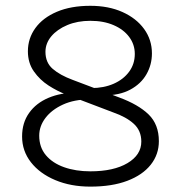

<svg xmlns="http://www.w3.org/2000/svg" viewBox="-20 -648 638 678"><path d="M299 11Q230 11 175.2 -12Q120.5 -35 89.2 -75Q58 -115 58 -166Q58 -214.5 82.8 -249.2Q107.5 -284 151.2 -302.5Q195 -321 251 -321Q262 -321 273.2 -320.2Q284.5 -319.5 296 -317V-297Q242.5 -297 202.5 -278.8Q162.5 -260.5 140.5 -231.5Q118.5 -202.5 118.5 -169Q118.5 -128 142 -100Q165.5 -72 206.5 -57.5Q247.5 -43 299 -43Q381.5 -43 430.2 -72Q479 -101 479 -148Q479 -186.5 452.5 -210.8Q426 -235 380 -251L213 -314.5Q182.5 -326 151.5 -346Q120.5 -366 99.5 -396Q78.5 -426 78.5 -467Q78.5 -512.5 105 -549Q131.5 -585.5 181 -606.5Q230.5 -627.5 299 -627.5Q363.5 -627.5 412.5 -605.5Q461.5 -583.5 489 -545.5Q516.5 -507.5 516.5 -459.5Q516.5 -419.5 497.2 -385.8Q478 -352 440 -331.5Q402 -311 345.5 -311Q334.5 -311 324.2 -312Q314 -313 302 -316.5V-337Q346.5 -337 381.2 -352.2Q416 -367.5 436 -394.8Q456 -422 456 -457.5Q456 -491 436.2 -517.5Q416.5 -544 381.2 -559.2Q346 -574.5 299 -574.5Q253.5 -574.5 217.8 -559.5Q182 -544.5 161.2 -519.8Q140.5 -495 140.5 -465Q140.5 -427 166.2 -404.8Q192 -382.5 236.5 -366L400.5 -304Q468.5 -279 504.8 -243.8Q541 -208.5 541 -149.5Q541 -102.5 512.2 -66.2Q483.5 -30 429.5 -9.5Q375.5 11 299 11Z"/></svg>

Font: Karla Light
Style: Regular
Weight: 300
Designer: Jonathan Pinhorn
Version: Version 2.004;gftools[0.9.33]